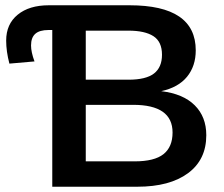

<svg xmlns="http://www.w3.org/2000/svg" viewBox="-20 -708 851 728"><path d="M762.2 -195.3Q762.2 -102.5 692.9 -51.3Q623.5 0 500.5 0H178.2V-594.2H164.1Q129.9 -594.2 113.8 -579.8Q97.7 -565.4 97.7 -535.6Q97.7 -510.7 110.8 -475.1L15.6 -466.8Q3.4 -513.2 3.4 -554.2Q3.4 -616.7 47.1 -652.3Q90.8 -688 165 -688H471.2Q722.2 -688 722.2 -517.1Q722.2 -457.5 689.2 -417Q656.2 -376.5 591.3 -362.3Q674.3 -352.5 718.3 -308.8Q762.2 -265.1 762.2 -195.3ZM594.2 -500.5Q594.2 -549.8 561.8 -570.8Q529.3 -591.8 466.8 -591.8H305.2V-405.8H467.3Q533.2 -405.8 563.7 -429.2Q594.2 -452.6 594.2 -500.5ZM634.3 -205.6Q634.3 -310.5 484.9 -310.5H305.2V-96.2H490.7Q565.4 -96.2 599.9 -123.5Q634.3 -150.9 634.3 -205.6Z"/></svg>

Font: Arimo SemiBold
Style: Regular
Weight: 600
Designer: Steve Matteson
Foundry: Monotype Imaging Inc.
Version: Version 1.33